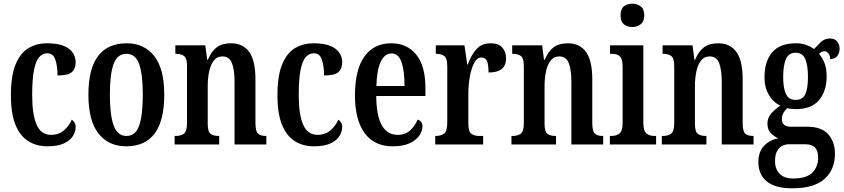

<svg xmlns="http://www.w3.org/2000/svg" viewBox="-20 -781 4562 1038"><path d="M236 10Q178 10 133.5 -17.5Q89 -45 64 -105.5Q39 -166 39 -265Q39 -373 65 -434.5Q91 -496 135 -521.5Q179 -547 233 -547Q313 -547 351 -518.5Q389 -490 389 -444Q389 -410 369 -391.5Q349 -373 291 -373Q291 -422 279.5 -457.5Q268 -493 236 -493Q211 -493 192.5 -473Q174 -453 164 -403.5Q154 -354 154 -266Q154 -162 178 -107Q202 -52 256 -52Q298 -52 326 -76.5Q354 -101 368 -134Q377 -128 383 -118.5Q389 -109 389 -94Q389 -71 375 -47Q361 -23 327.5 -6.5Q294 10 236 10Z M662 10Q567 10 512.5 -59Q458 -128 458 -269Q458 -410 510.5 -478.5Q563 -547 665 -547Q759 -547 813.5 -478.5Q868 -410 868 -269Q868 10 662 10ZM664 -46Q713 -46 732.5 -102.5Q752 -159 752 -269Q752 -379 732.5 -434.5Q713 -490 663 -490Q614 -490 594 -434.5Q574 -379 574 -269Q574 -159 594.5 -102.5Q615 -46 664 -46Z M924 0V-46H930Q957 -46 974 -58Q991 -70 991 -117V-423Q991 -467 974.5 -478.5Q958 -490 932 -490H928V-536H1090L1100 -458H1104Q1123 -504 1152 -525.5Q1181 -547 1229 -547Q1293 -547 1327 -500.5Q1361 -454 1361 -352V-117Q1361 -71 1375 -58.5Q1389 -46 1416 -46H1420V0H1248V-340Q1248 -403 1234 -439.5Q1220 -476 1183 -476Q1153 -476 1135.5 -453Q1118 -430 1110.5 -393.5Q1103 -357 1103 -316V-112Q1103 -69 1118.5 -57.5Q1134 -46 1161 -46H1165V0Z M1677 10Q1619 10 1574.5 -17.5Q1530 -45 1505 -105.5Q1480 -166 1480 -265Q1480 -373 1506 -434.5Q1532 -496 1576 -521.5Q1620 -547 1674 -547Q1754 -547 1792 -518.5Q1830 -490 1830 -444Q1830 -410 1810 -391.5Q1790 -373 1732 -373Q1732 -422 1720.5 -457.5Q1709 -493 1677 -493Q1652 -493 1633.5 -473Q1615 -453 1605 -403.5Q1595 -354 1595 -266Q1595 -162 1619 -107Q1643 -52 1697 -52Q1739 -52 1767 -76.5Q1795 -101 1809 -134Q1818 -128 1824 -118.5Q1830 -109 1830 -94Q1830 -71 1816 -47Q1802 -23 1768.5 -6.5Q1735 10 1677 10Z M2103 10Q2003 10 1951 -62Q1899 -134 1899 -264Q1899 -405 1950.5 -476Q2002 -547 2095 -547Q2181 -547 2230.5 -485.5Q2280 -424 2280 -305V-262H2014Q2015 -154 2044.5 -103Q2074 -52 2130 -52Q2172 -52 2198 -76.5Q2224 -101 2238 -135Q2249 -131 2256.5 -122Q2264 -113 2264 -97Q2264 -74 2247.5 -49Q2231 -24 2195.5 -7Q2160 10 2103 10ZM2167 -316Q2167 -396 2151 -444Q2135 -492 2097 -492Q2059 -492 2038 -446.5Q2017 -401 2015 -316Z M2333 0V-46H2336Q2363 -46 2380.5 -58.5Q2398 -71 2398 -118V-422Q2398 -466 2382 -478Q2366 -490 2339 -490H2336V-536H2491L2506 -432H2509Q2527 -483 2555.5 -515Q2584 -547 2632 -547Q2675 -547 2695.5 -524Q2716 -501 2716 -465Q2716 -389 2621 -389Q2621 -431 2613 -450.5Q2605 -470 2582 -470Q2559 -470 2543.5 -440.5Q2528 -411 2520 -366Q2512 -321 2512 -276V-113Q2512 -69 2528.5 -57.5Q2545 -46 2569 -46H2592V0Z M2745 0V-46H2751Q2778 -46 2795 -58Q2812 -70 2812 -117V-423Q2812 -467 2795.5 -478.5Q2779 -490 2753 -490H2749V-536H2911L2921 -458H2925Q2944 -504 2973 -525.5Q3002 -547 3050 -547Q3114 -547 3148 -500.5Q3182 -454 3182 -352V-117Q3182 -71 3196 -58.5Q3210 -46 3237 -46H3241V0H3069V-340Q3069 -403 3055 -439.5Q3041 -476 3004 -476Q2974 -476 2956.5 -453Q2939 -430 2931.5 -393.5Q2924 -357 2924 -316V-112Q2924 -69 2939.5 -57.5Q2955 -46 2982 -46H2986V0Z M3398 -635Q3370 -635 3352.5 -650Q3335 -665 3335 -698Q3335 -732 3352.5 -746.5Q3370 -761 3398 -761Q3425 -761 3444 -746.5Q3463 -732 3463 -698Q3463 -665 3444 -650Q3425 -635 3398 -635ZM3277 0V-46H3286Q3313 -46 3329.5 -59.5Q3346 -73 3346 -117V-421Q3346 -463 3331 -476.5Q3316 -490 3290 -490H3278V-536H3458V-119Q3458 -74 3474.5 -60Q3491 -46 3518 -46H3527V0Z M3558 0V-46H3564Q3591 -46 3608 -58Q3625 -70 3625 -117V-423Q3625 -467 3608.5 -478.5Q3592 -490 3566 -490H3562V-536H3724L3734 -458H3738Q3757 -504 3786 -525.5Q3815 -547 3863 -547Q3927 -547 3961 -500.5Q3995 -454 3995 -352V-117Q3995 -71 4009 -58.5Q4023 -46 4050 -46H4054V0H3882V-340Q3882 -403 3868 -439.5Q3854 -476 3817 -476Q3787 -476 3769.5 -453Q3752 -430 3744.5 -393.5Q3737 -357 3737 -316V-112Q3737 -69 3752.5 -57.5Q3768 -46 3795 -46H3799V0Z M4264 237Q4171 237 4125.5 200Q4080 163 4080 95Q4080 39 4111 7Q4142 -25 4187 -33Q4166 -43 4147.5 -61Q4129 -79 4129 -113Q4129 -144 4149 -167Q4169 -190 4199 -210Q4161 -227 4137 -267.5Q4113 -308 4113 -362Q4113 -449 4154.5 -498Q4196 -547 4283 -547Q4314 -547 4337.5 -538.5Q4361 -530 4381 -516Q4396 -532 4416.5 -552.5Q4437 -573 4468 -573Q4493 -573 4506 -556.5Q4519 -540 4519 -518Q4519 -495 4507 -478.5Q4495 -462 4468 -462Q4468 -481 4458.5 -492.5Q4449 -504 4439 -504Q4429 -504 4421.5 -500Q4414 -496 4408 -490Q4425 -470 4437 -441.5Q4449 -413 4449 -367Q4449 -290 4408.5 -240.5Q4368 -191 4283 -191Q4274 -191 4258.5 -192.5Q4243 -194 4236 -196Q4226 -188 4216.5 -172.5Q4207 -157 4207 -137Q4207 -115 4220 -105.5Q4233 -96 4254 -96H4343Q4422 -96 4458 -54.5Q4494 -13 4494 50Q4494 136 4437.5 186.5Q4381 237 4264 237ZM4281 -241Q4320 -241 4334 -272.5Q4348 -304 4348 -365Q4348 -428 4333.5 -462Q4319 -496 4281 -496Q4244 -496 4229 -461.5Q4214 -427 4214 -364Q4214 -305 4229 -273Q4244 -241 4281 -241ZM4267 184Q4340 184 4371.5 152.5Q4403 121 4403 72Q4403 34 4386 16.5Q4369 -1 4335 -1H4244Q4227 -1 4210 7Q4193 15 4181.5 35Q4170 55 4170 90Q4170 133 4195 158.5Q4220 184 4267 184Z"/></svg>

Font: Noto Serif Tamil ExtraCondensed SemiBold
Style: Regular
Weight: 600
Width: 2
Designer: Indian Type Foundry, Tom Grace, and the Monotype Design Team
Foundry: Monotype Imaging Inc.
Version: Version 2.004; ttfautohint (v1.8.4.7-5d5b)